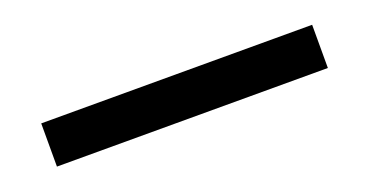

<svg xmlns="http://www.w3.org/2000/svg" viewBox="-22 -59 593 309"><g transform="rotate(-20 275.0 95.0)"><path d="M43 132V58H507V132Z"/></g></svg>

Font: Ysabeau Infant SemiBold
Style: Regular
Weight: 600
Designer: Christian Thalmann (Catharsis Fonts)
Version: Version 2.002; featfreeze: ss01,ss02,lnum